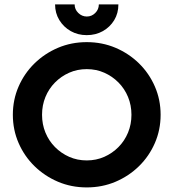

<svg xmlns="http://www.w3.org/2000/svg" viewBox="-20 -826 776 859"><path d="M368.1 12.5Q299.3 12.5 239.6 -12.8Q179.9 -38.2 134.4 -82.6Q88.9 -127.1 63.2 -186.1Q37.5 -245.1 37.5 -312.5Q37.5 -379.9 63.2 -438.9Q88.9 -497.9 134.4 -542.4Q179.9 -586.8 239.6 -612.2Q299.3 -637.5 368.1 -637.5Q437 -637.5 496.8 -612.2Q556.5 -586.8 601.9 -542.4Q647.3 -497.9 672.9 -438.9Q698.6 -379.9 698.6 -312.5Q698.6 -245.1 672.9 -186.1Q647.3 -127.1 601.9 -82.6Q556.5 -38.2 496.8 -12.8Q437 12.5 368.1 12.5ZM368.1 -108.3Q410.4 -108.3 446.5 -124.3Q482.6 -140.3 510.1 -168.1Q537.5 -195.8 552.8 -232.8Q568.1 -269.8 568.1 -312.5Q568.1 -355.2 552.8 -392.2Q537.5 -429.2 510.1 -456.9Q482.6 -484.7 446.5 -500.7Q410.4 -516.7 368.1 -516.7Q325.7 -516.7 289.6 -500.7Q253.5 -484.7 226 -456.9Q198.6 -429.2 183.3 -392.2Q168.1 -355.2 168.1 -312.5Q168.1 -269.8 183.3 -232.8Q198.6 -195.8 226 -168.1Q253.5 -140.3 289.6 -124.3Q325.7 -108.3 368.1 -108.3ZM368 -668.8Q328.5 -668.8 296.5 -686.8Q264.6 -704.9 245.5 -736.1Q226.4 -767.4 226.4 -806.2H313.9Q313.9 -784 330.2 -768.1Q346.5 -752.1 368.4 -752.1Q390.3 -752.1 406.2 -768Q422.2 -783.9 422.2 -806.2H509.7Q509.7 -766.7 491 -735.8Q472.2 -704.9 440.2 -686.8Q408.2 -668.8 368 -668.8Z"/></svg>

Font: Afacad Flux
Style: Regular
Weight: 400
Designer: Kristian Moeller
Foundry: Dicotype
Version: Version 1.100